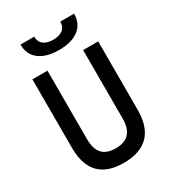

<svg xmlns="http://www.w3.org/2000/svg" viewBox="-218 -1020 1021 1143"><g transform="rotate(-30 293.0 -449.0)"><path d="M291 9.8Q66.9 9.8 66.9 -222.7V-693.4H170.4V-222.7Q170.4 -156.2 200 -122.8Q229.5 -89.4 293 -89.4Q415.5 -89.4 415.5 -222.7V-693.4H519V-222.7Q519 -106.4 461.2 -48.3Q403.3 9.8 291 9.8ZM293 -765.1Q205.6 -765.1 157.2 -802.5Q108.9 -839.8 108.9 -908.2H203.1Q203.1 -872.6 226.8 -854Q250.5 -835.4 293 -835.4Q335.4 -835.4 359.1 -854Q382.8 -872.6 382.8 -908.2H477.1Q477.1 -839.8 428.7 -802.5Q380.4 -765.1 293 -765.1Z"/></g></svg>

Font: Caskaydia Cove Medium
Style: Regular
Weight: 500
Monospace: yes
Designer: Aaron Bell
Foundry: Saja Typeworks
Version: Version 4.300; ttfautohint (v1.8.3)